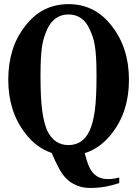

<svg xmlns="http://www.w3.org/2000/svg" viewBox="-20 -737 666 929"><path d="M312 -717Q440 -717 521 -611Q604 -505 604 -351Q604 -197 521 -91Q465 -19 390 4Q398 37 407.5 61Q417 85 431.5 101Q446 117 466.5 124Q487 131 518 129Q538 127 557 122V149Q488 171 437 172Q395 174 369.5 166.5Q344 159 319 143Q289 121 268 82.5Q247 44 230 3Q156 -22 103 -91Q20 -197 20 -351Q20 -428 40 -493Q60 -558 102 -611Q143 -665 195.5 -691Q248 -717 312 -717ZM208 -595Q200 -576 194 -558Q188 -540 184 -515.5Q180 -491 178 -456Q176 -421 176 -368Q176 -264 184 -203.5Q192 -143 208 -106Q242 -35 311 -35Q382 -35 414 -106Q431 -143 439 -203.5Q447 -264 447 -368Q447 -421 445 -456Q443 -491 439 -515.5Q435 -540 429 -558Q423 -576 414 -595Q382 -667 311 -667Q242 -667 208 -595Z"/></svg>

Font: Cafe24 Danjunghae
Style: Regular
Weight: 400
Designer: Cafe24 thkim, hmlim, mnelim, nhlee, sslee, sskim, smlim, yjkim, sdjeong, hskwak & 4IRTF
Foundry: Cafe24
Version: Version 1.000